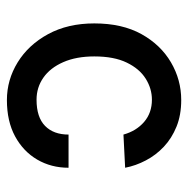

<svg xmlns="http://www.w3.org/2000/svg" viewBox="-14 -530 558 570"><g transform="rotate(90 265.0 -245.0)"><path d="M277 13.5Q217 13.5 165 -18.5Q113 -50.5 81.2 -109Q49.5 -167.5 49.5 -246Q49.5 -328.5 81.2 -385.8Q113 -443 165 -473.5Q217 -504 277 -504Q321.5 -504 356 -490Q390.5 -476 415.5 -452.5Q440.5 -429 456.2 -399Q472 -369 478 -337.5L379.5 -332.5Q369 -370.5 342 -393.8Q315 -417 276 -417Q243 -417 213.5 -398.5Q184 -380 165.8 -342.2Q147.5 -304.5 147.5 -246Q147.5 -192.5 164.5 -153.8Q181.5 -115 210.5 -94.8Q239.5 -74.5 276 -74.5Q328 -74.5 353.8 -99.8Q379.5 -125 379.5 -169.5H478Q478 -118 453.8 -76.5Q429.5 -35 384.8 -10.8Q340 13.5 277 13.5Z"/></g></svg>

Font: Betinya Sans Medium
Style: Regular
Weight: 500
Designer: Jonathan Pinhorn
Version: Version 2.001;December 9, 2019;FontCreator 12.0.0.2547 64-bi